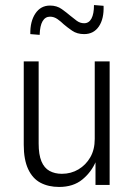

<svg xmlns="http://www.w3.org/2000/svg" viewBox="-20 -732 530 760"><path d="M214 8Q172 8 140.5 -8.5Q109 -25 91.5 -62.5Q74 -100 74 -159V-489H133V-164Q133 -120 144 -93.5Q155 -67 176 -55.5Q197 -44 225 -44Q261 -44 290.5 -61.5Q320 -79 337.5 -109.5Q355 -140 355 -182V-489H414V0H358V-94H360Q342 -51 306 -21.5Q270 8 214 8ZM137 -594 100 -597Q99 -647 120 -678.5Q141 -710 178 -710Q205 -710 224.5 -696Q244 -682 258 -670Q270 -660 283.5 -650Q297 -640 313 -640Q332 -640 342 -658.5Q352 -677 352 -712L390 -709Q392 -658 371.5 -627.5Q351 -597 313 -597Q285 -597 265.5 -610.5Q246 -624 232 -636Q222 -646 208 -656Q194 -666 178 -666Q159 -666 148.5 -648Q138 -630 137 -594Z"/></svg>

Font: Nunito Sans 10pt Condensed Light
Style: Regular
Weight: 300
Width: 3
Designer: Vernon Adams
Foundry: Vernon Adams
Version: Version 3.101;gftools[0.9.27]